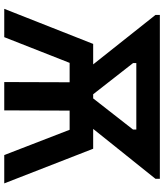

<svg xmlns="http://www.w3.org/2000/svg" viewBox="44 -798 754 881"><g transform="rotate(90 420.5 -357.0)"><path d="M268 -300 150 0H20L181 -408H275L48 -694V-714H800V-694L571 -408H662L821 0H691L575 -300H487L486 0H356L357 -300ZM412 -408H431L574 -591V-606H269V-591Z"/></g></svg>

Font: Non Bureau Medium
Style: Regular
Weight: 500
Designer: Jona Saucedo
Foundry: Non Foundry
Version: Version 1.000; ttfautohint (v1.8.4)